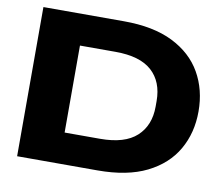

<svg xmlns="http://www.w3.org/2000/svg" viewBox="-78 -805 1047 900"><g transform="rotate(10 445.5 -355.0)"><path d="M58 0V-710H441Q582 -710 674.5 -664Q767 -618 813 -537.5Q859 -457 859 -354Q859 -252 813 -172Q767 -92 674.5 -46Q582 0 441 0ZM258 -148H427Q544 -148 600.5 -200Q657 -252 657 -342V-368Q657 -460 600.5 -511Q544 -562 427 -562H258Z"/></g></svg>

Font: Special Gothic Expanded One
Style: Regular
Weight: 400
Designer: Alistair McCready
Foundry: Monolith
Version: Version 1.010; ttfautohint (v1.8.4.7-5d5b)